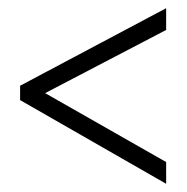

<svg xmlns="http://www.w3.org/2000/svg" viewBox="-20 -588 455 468"><path d="M385 -140 29 -344V-379L385 -568V-515L90 -361L385 -193Z"/></svg>

Font: Noto Sans Khmer ExtraCondensed Light
Style: Regular
Weight: 300
Width: 2
Designer: Danh Hong and the Monotype Design Team
Foundry: Monotype Imaging Inc.
Version: Version 2.004; ttfautohint (v1.8.4.7-5d5b)